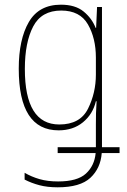

<svg xmlns="http://www.w3.org/2000/svg" viewBox="-20 -558 540 819"><path d="M86 -264Q86 -377 121.5 -445Q157 -513 241 -513Q321 -513 355 -454Q389 -395 389 -312V-240Q389 -162 355.5 -94.5Q322 -27 233 -27Q86 -27 86 -264ZM414 95H490V70H415V-528H394L390 -439H388Q372 -480 336.5 -509Q301 -538 240 -538Q146 -538 103 -464Q60 -390 60 -265Q60 -2 230 -2Q292 -2 334 -36.5Q376 -71 389 -126H392Q390 -96 389.5 -74.5Q389 -53 389 -27V70H226V95H388Q383 149 346.5 182.5Q310 216 228 216Q183 216 148.5 206Q114 196 85 179V208Q114 223 148 232Q182 241 226 241Q322 241 365.5 200.5Q409 160 414 95Z"/></svg>

Font: Noto Sans Mono UI Condensed Thin
Style: Regular
Weight: 250
Width: 3
Designer: Monotype Design team
Foundry: Monotype Imaging Inc.
Version: 1.000